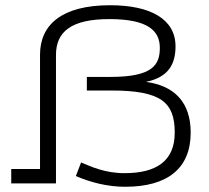

<svg xmlns="http://www.w3.org/2000/svg" viewBox="-20 -701 799 734"><path d="M23 0H194V-491C194 -580 253 -628 398 -628C548 -628 591 -582 591 -518C591 -454 565 -407 403 -407H312V-355H406C596 -355 648 -310 648 -194C648 -84 576 -39 456 -39C380 -39 326 -65 290 -80L270 -28C328 -3 392 13 459 13C620 13 709 -57 709 -194C709 -308 649 -373 538 -388C626 -406 651 -458 651 -524C651 -628 555 -681 401 -681C217 -681 133 -607 133 -492V-55H23Z"/></svg>

Font: Stint Ultra Expanded
Style: Regular
Weight: 400
Width: 7
Designer: Astigmatic (AOETI)
Foundry: Astigmatic (AOETI)
Version: Version 1.000